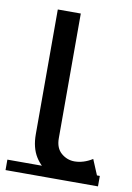

<svg xmlns="http://www.w3.org/2000/svg" viewBox="-84 -752 561 814"><g transform="rotate(10 197.0 -345.5)"><path d="M266 8Q223 8 184.5 -10Q146 -28 122 -66.5Q98 -105 98 -163V-700H197V-163Q197 -121 222 -99.5Q247 -78 279 -78Q298 -78 317.5 -84Q337 -90 356 -102L387 -28Q360 -11 329 -1.5Q298 8 266 8ZM-2 9V-36H396V9Z"/></g></svg>

Font: Montserrat Underline Thin Medium
Style: Regular
Weight: 500
Version: Version 9.000